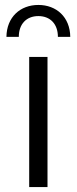

<svg xmlns="http://www.w3.org/2000/svg" viewBox="-20 -756 310 776"><path d="M172 0V-526H98V0ZM56 -607C56 -659 87 -691 135 -691C183 -691 214 -659 214 -607H264C263 -687 208 -736 135 -736C62 -736 7 -687 6 -607Z"/></svg>

Font: Montserrat-Alt1
Style: Regular
Weight: 400
Designer: Differentunic
Foundry: Differentunic
Version: Version 7.222